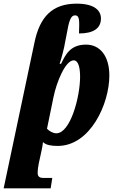

<svg xmlns="http://www.w3.org/2000/svg" viewBox="-71 -790 634 1050"><path d="M117 -555 -51 240H206L215 183H165C143 183 135 173 135 156C135 136 138 121 141 104L156 35C160 19 163 -2 164 -13C182 5 214 8 245 8C422 8 527 -221 527 -377C527 -486 474 -546 400 -546C312 -546 287 -490 263 -441H255C265 -470 281 -531 285 -559L293 -600C306 -676 316 -706 339 -706C366 -706 363 -675 361 -607C440 -607 481 -635 481 -689C481 -731 448 -770 348 -770C216 -770 146 -699 117 -555ZM237 -61C217 -61 196 -75 186 -86L222 -261C238 -339 286 -460 332 -460C359 -460 367 -416 367 -370C367 -260 314 -61 237 -61Z"/></svg>

Font: Noto Serif ExtraCondensed Black
Style: Italic
Weight: 900
Width: 2
Italic angle: -12°
Designer: Monotype Design Team
Foundry: Monotype Imaging Inc.
Version: Version 2.014